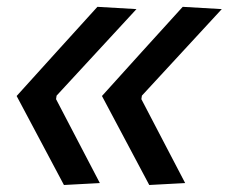

<svg xmlns="http://www.w3.org/2000/svg" viewBox="-20 -526 653 548"><path d="M406 2Q372.5 -61.5 338.5 -125Q304.5 -188.5 271 -252Q328.5 -316 386.2 -379.5Q444 -443 501.5 -506.5L613 -500Q556 -438 499 -376.5Q442 -315 385 -253L383.5 -243Q414.5 -183.5 446 -123.2Q477.5 -63 508.5 -3.5ZM162.5 2Q129 -61.5 95 -125Q61 -188.5 27.5 -252Q85 -316 142.8 -379.5Q200.5 -443 258 -506.5L369.5 -500Q312.5 -438 255.5 -376.5Q198.5 -315 141.5 -253L140 -243Q171 -183.5 202.5 -123.2Q234 -63 265 -3.5Z"/></svg>

Font: Commissioner Medium
Style: Italic
Weight: 500
Italic angle: -12°
Designer: Kostas Bartsokas
Foundry: Kostas Bartsokas
Version: Version 1.000; ttfautohint (v1.8.3)